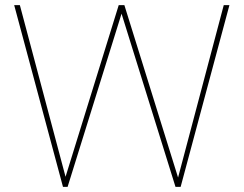

<svg xmlns="http://www.w3.org/2000/svg" viewBox="-20 -724 944 744"><path d="M224 0 35 -704H57L234 -39L440 -704H462L670 -36L847 -704H869L680 0H660L451 -671L242 0Z"/></svg>

Font: SVN-Poppins Thin
Style: Regular
Weight: 100
Designer: Ninad Kale (Devanagari), Jonny Pinhorn (Latin)
Foundry: Indian Type Foundry
Version: Version 3.002 2017